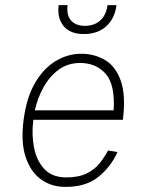

<svg xmlns="http://www.w3.org/2000/svg" viewBox="-20 -720 552 750"><path d="M209 -700H244Q239 -661 257.5 -640Q276 -619 312 -619Q348 -619 371.5 -640Q395 -661 400 -700H435Q429 -649 395.5 -618Q362 -587 308 -587Q254 -587 228.5 -618Q203 -649 209 -700ZM402 -132 439 -126Q413 -68 363.5 -28.5Q314 11 234 10Q181 10 140.5 -19Q100 -48 80.5 -105.5Q61 -163 72 -250Q83 -337 116 -394.5Q149 -452 196.5 -481Q244 -510 298 -510Q348 -510 389.5 -486Q431 -462 451.5 -405.5Q472 -349 460 -252H110V-250Q103 -194 113 -143Q123 -92 153.5 -59.5Q184 -27 239 -27Q287 -27 318.5 -42.5Q350 -58 369 -82Q388 -106 402 -132ZM293 -474Q245 -474 209.5 -448Q174 -422 150.5 -380Q127 -338 116 -289H424Q430 -390 392.5 -432Q355 -474 293 -474Z"/></svg>

Font: Haskoy ExtraLight
Style: Italic
Weight: 200
Designer: Ertekin Erdin
Foundry: Ertekin Erdin
Version: Version 2.000; ttfautohint (v1.8.4.7-5d5b)